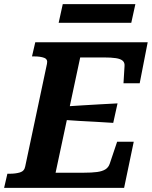

<svg xmlns="http://www.w3.org/2000/svg" viewBox="-48 -916 742 936"><path d="M604 -225 557 0H-28L-12 -69H-1Q28 -69 49.5 -75.5Q71 -82 75 -105L181 -605Q186 -627 167.5 -634Q149 -641 119 -641H108L124 -710H672L633 -510H554L559 -592Q561 -610 550.5 -619.5Q540 -629 517 -632.5Q494 -636 457 -636H343L223 -74H359Q400 -74 425.5 -77.5Q451 -81 466 -90.5Q481 -100 487 -118L523 -225ZM270 -397Q313 -400 355.5 -402.5Q398 -405 440.5 -407.5Q483 -410 525 -412L504 -317Q464 -320 422 -322Q380 -324 338.5 -326.5Q297 -329 256 -332ZM258 -896H612L592 -805H238Z"/></svg>

Font: Roboto Serif 20pt SemiBold
Style: Italic
Weight: 600
Italic angle: -10°
Version: Version 1.007